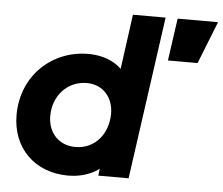

<svg xmlns="http://www.w3.org/2000/svg" viewBox="-53 -818 1033 890"><g transform="rotate(5 463.0 -372.5)"><path d="M295 12C332 12 368 5 401 -10C415 -16 428 -24 439 -33L435 0H576L682 -757H530L495 -502C482 -515 466 -526 448 -535C417 -550 380 -558 339 -558C176 -558 33 -435 33 -247C33 -95 139 12 295 12ZM848 -560 926 -757H738L710 -560ZM317 -123C241 -123 189 -178 189 -256C189 -351 255 -423 345 -423C420 -423 469 -367 469 -291C469 -197 408 -123 317 -123Z"/></g></svg>

Font: Plus Jakarta Sans ExtraBold
Style: Italic
Weight: 800
Italic angle: -8°
Designer: Gumpita Rahayu
Foundry: Tokotype
Version: Version 2.071;gftools[0.9.30]